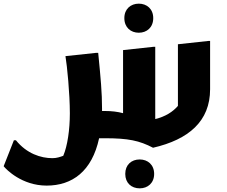

<svg xmlns="http://www.w3.org/2000/svg" viewBox="-59 -756 1243 1050"><path d="M700 -577C744 -577 779 -606 779 -657C779 -707 744 -736 700 -736C656 -736 621 -707 621 -657C621 -606 656 -577 700 -577ZM1080 -532 914 -514V-177C887 -145 845 -118 790 -105V-500H780L614 -482V-137C584 -145 552 -149 515 -149H499V-163C499 -249 492 -325 478 -467H467L299 -449C308 -396 323 -244 323 -136C323 -47 310 42 287 96C271 102 251 109 228 109C164 109 87 84 28 11H17L-39 153C-25 171 61 259 196 259C336 259 444 181 483 0H514C643 0 703 13 778 52C973 7 1090 -93 1090 -268V-532ZM705 116C660 116 626 145 626 195C626 245 660 274 705 274C749 274 784 245 784 195C784 145 749 116 705 116Z"/></svg>

Font: Kufam Arabic Latin Roman Bold
Style: Regular
Weight: 700
Designer: Wael Morcos & Artur Schmal
Version: Version 1.200;PS 001.200;hotconv 1.0.88;makeotf.lib2.5.64775